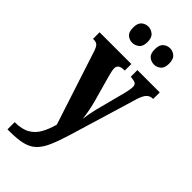

<svg xmlns="http://www.w3.org/2000/svg" viewBox="-307 -812 1095 1095"><g transform="rotate(45 240.5 -264.5)"><path d="M18 169Q76 169 110.5 149Q145 129 165 93Q185 57 198 9L53 -436Q43 -466 32.5 -474.5Q22 -483 3 -483H-2V-536H254V-483H251Q224 -483 213 -474Q202 -465 202 -450Q202 -439 205 -425.5Q208 -412 212 -397L256 -239Q266 -202 271.5 -170.5Q277 -139 279 -118Q285 -166 295 -206L344 -394Q347 -405 350 -421.5Q353 -438 353 -449Q353 -468 342 -474Q331 -480 307 -482L303 -483V-536H483V-483H480Q458 -483 443 -467.5Q428 -452 416 -412L293 -4Q272 65 252.5 110Q233 155 207 180.5Q181 206 140.5 216.5Q100 227 35 227H18ZM348 -625Q324 -625 306.5 -639.5Q289 -654 289 -690Q289 -726 306.5 -741Q324 -756 348 -756Q369 -756 387 -741Q405 -726 405 -690Q405 -654 387 -639.5Q369 -625 348 -625ZM172 -625Q149 -625 131.5 -639.5Q114 -654 114 -690Q114 -726 131.5 -741Q149 -756 172 -756Q193 -756 212 -741Q231 -726 231 -690Q231 -654 212 -639.5Q193 -625 172 -625Z"/></g></svg>

Font: Noto Serif Khmer ExtraCondensed ExtraBold
Style: Regular
Weight: 800
Width: 2
Designer: Danh Hong and the Monotype Design Team
Foundry: Monotype Imaging Inc.
Version: Version 2.004; ttfautohint (v1.8.4.7-5d5b)